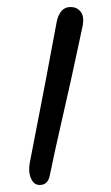

<svg xmlns="http://www.w3.org/2000/svg" viewBox="-20 -516 316 547"><path d="M93 11Q76 11 68 -8.5Q60 -28 65 -53Q81 -137 92.5 -195Q104 -253 112 -296Q120 -339 127 -376.5Q134 -414 142 -456Q146 -474 155.5 -485Q165 -496 181 -496Q199 -496 209.5 -483Q220 -470 216 -445Q211 -422 202 -379.5Q193 -337 181.5 -285Q170 -233 158 -181Q146 -129 136.5 -85.5Q127 -42 122 -17Q117 11 93 11Z"/></svg>

Font: Shantell Sans Normal
Style: Italic
Weight: 300
Italic angle: -11.31°
Designer: Stephen Nixon, Anya Danilova, Shantell Martin
Foundry: Arrow Type
Version: Version 1.008;[a672d596b]